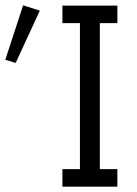

<svg xmlns="http://www.w3.org/2000/svg" viewBox="-180 -703 517 723"><path d="M-121 -466 -160 -478 -93 -683 -30 -663ZM55 0V-66H121V-616H55V-682H262V-616H196V-66H262V0Z"/></svg>

Font: Didact Gothic
Style: Regular
Weight: 400
Designer: Daniel Johnson
Foundry: Daniel Johnson
Version: Version 2.101;PS 002.101;hotconv 1.0.88;makeotf.lib2.5.64775